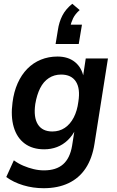

<svg xmlns="http://www.w3.org/2000/svg" viewBox="-20 -802 617 1012"><path d="M210 190Q154 190 102.5 174.5Q51 159 13 131L53 43Q76 60 103 71.5Q130 83 157.5 89.5Q185 96 212 96Q276 96 312.5 64Q349 32 360 -34L374 -123L379 -122Q363 -88 337.5 -63.5Q312 -39 280.5 -27Q249 -15 213 -15Q151 -15 110 -45.5Q69 -76 52.5 -132Q36 -188 46 -262Q53 -318 73 -363Q93 -408 124 -439.5Q155 -471 195.5 -487.5Q236 -504 283 -504Q339 -504 375 -475Q411 -446 421 -394L417 -395L432 -494H549L478 -44Q466 33 431.5 85Q397 137 341 163.5Q285 190 210 190ZM256 -109Q293 -109 321.5 -128Q350 -147 368.5 -182.5Q387 -218 393 -266Q404 -335 380 -372Q356 -409 302 -409Q266 -409 237.5 -390.5Q209 -372 191.5 -337Q174 -302 166 -254Q156 -184 179.5 -146.5Q203 -109 256 -109ZM273 -570 285 -643Q291 -685 308.5 -719.5Q326 -754 361 -782L400 -749Q376 -728 365 -705Q354 -682 349 -657L327 -672H412L395 -570Z"/></svg>

Font: Nunito Sans 10pt SemiCondensed
Style: Bold Italic
Weight: 700
Width: 4
Italic angle: -9°
Designer: Vernon Adams
Foundry: Vernon Adams
Version: Version 3.101;gftools[0.9.27]